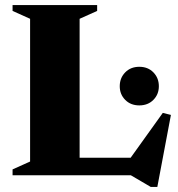

<svg xmlns="http://www.w3.org/2000/svg" viewBox="-20 -690 701 756"><path d="M599.5 46H573.5L495 0H29.5V-23L98.5 -54V-616L29.5 -647V-670H362.5V-647L293.5 -616V-69H494.5L621 -245.5L653 -237.5ZM528.5 -275Q494.5 -275 473 -296.8Q451.5 -318.5 451.5 -350.5Q451.5 -383 473 -405Q494.5 -427 528.5 -427Q562.5 -427 584 -405Q605.5 -383 605.5 -350.5Q605.5 -318.5 584 -296.8Q562.5 -275 528.5 -275Z"/></svg>

Font: Newsreader Text ExtraBold
Style: Regular
Weight: 800
Designer: Hugues Gentile
Foundry: Production Type
Version: Version 1.001